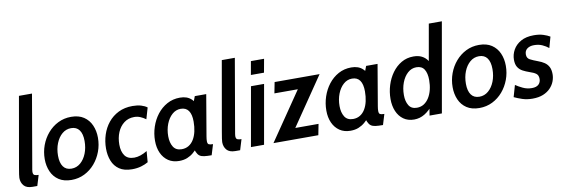

<svg xmlns="http://www.w3.org/2000/svg" viewBox="-54 -1164 4672 1587"><g transform="rotate(-10 2281.5 -370.0)"><path d="M116.5 10Q66.5 10 44 -16.2Q21.5 -42.5 21.5 -81.5Q21.5 -93 24.5 -111.2Q27.5 -129.5 34 -169L136 -750H245.5L143.5 -159.5Q140 -139 138.2 -129.2Q136.5 -119.5 136.5 -112Q136.5 -89.5 148.5 -84Q160.5 -78.5 183 -78.5L156 10Z M444.5 10Q380.5 10 338.5 -17.8Q296.5 -45.5 275.8 -92.8Q255 -140 255 -197.5Q255 -258 275.2 -313Q295.5 -368 332.5 -411.2Q369.5 -454.5 419.8 -479.5Q470 -504.5 529.5 -504.5Q593.5 -504.5 635.5 -476.5Q677.5 -448.5 698.2 -401.2Q719 -354 719 -296.5Q719 -236 698.5 -181Q678 -126 641.2 -83Q604.5 -40 554.2 -15Q504 10 444.5 10ZM460.5 -82Q503 -82 535.8 -110Q568.5 -138 587 -184.8Q605.5 -231.5 605.5 -288.5Q605.5 -348.5 582.2 -380.5Q559 -412.5 513.5 -412.5Q471 -412.5 438.2 -384.8Q405.5 -357 386.8 -310.2Q368 -263.5 368 -206.5Q368 -147 391.2 -114.5Q414.5 -82 460.5 -82Z M952.5 10Q887 10 846.5 -17.5Q806 -45 787.5 -91.8Q769 -138.5 769 -195.5Q769 -255.5 787 -311Q805 -366.5 840.2 -410Q875.5 -453.5 927 -479Q978.5 -504.5 1045 -504.5Q1087 -504.5 1117.2 -495.2Q1147.5 -486 1167 -471L1139.5 -376.5Q1118 -392.5 1094 -402.5Q1070 -412.5 1043.5 -412.5Q993.5 -412.5 957.5 -385Q921.5 -357.5 902.2 -311.5Q883 -265.5 883 -209Q883 -150.5 907.8 -116Q932.5 -81.5 987 -81.5Q1037 -81.5 1096 -117.5L1088.5 -25Q1063.5 -10 1029 0Q994.5 10 952.5 10Z M1347.5 10Q1295 10 1257.2 -15.5Q1219.5 -41 1199.2 -85.8Q1179 -130.5 1179 -188.5Q1179 -248.5 1197.8 -304.8Q1216.5 -361 1251.2 -406Q1286 -451 1334.8 -477.8Q1383.5 -504.5 1443 -504.5Q1473.5 -504.5 1497.2 -496.2Q1521 -488 1540 -469.8Q1559 -451.5 1573 -421L1533 -405.5L1567 -495.5H1663L1604.5 -151Q1600.5 -127.5 1600.5 -111.5Q1600.5 -90 1610.8 -84.2Q1621 -78.5 1646.5 -78.5L1619.5 10Q1580.5 10 1556.5 6.8Q1532.5 3.5 1518.5 -7Q1504.5 -17.5 1495 -39Q1485.5 -60.5 1475 -97L1510 -76.5Q1491.5 -53.5 1468.5 -33.8Q1445.5 -14 1416 -2Q1386.5 10 1347.5 10ZM1385.5 -82Q1419 -82 1444.5 -97.8Q1470 -113.5 1487 -141.8Q1504 -170 1512.5 -208Q1521 -246 1521 -290Q1521 -350.5 1499.2 -381.5Q1477.5 -412.5 1433.5 -412.5Q1393 -412.5 1361.2 -384.2Q1329.5 -356 1311.2 -309Q1293 -262 1293 -206.5Q1293 -152.5 1315 -117.2Q1337 -82 1385.5 -82Z M1819 10Q1769 10 1746.5 -16.2Q1724 -42.5 1724 -81.5Q1724 -93 1727 -111.2Q1730 -129.5 1736.5 -169L1838.5 -750H1948L1846 -159.5Q1842.5 -139 1840.8 -129.2Q1839 -119.5 1839 -112Q1839 -89.5 1851 -84Q1863 -78.5 1885.5 -78.5L1858.5 10Z M1951 0 2038.5 -495.5H2148.5L2061 0ZM2054 -587 2074 -700H2184.5L2164 -587Z M2140 0 2444 -445 2465 -403.5H2219L2237 -495.5H2614.5L2311 -50.5L2290 -92H2534.5L2516.5 0Z M2785.5 10Q2733 10 2695.2 -15.5Q2657.5 -41 2637.2 -85.8Q2617 -130.5 2617 -188.5Q2617 -248.5 2635.8 -304.8Q2654.5 -361 2689.2 -406Q2724 -451 2772.8 -477.8Q2821.5 -504.5 2881 -504.5Q2911.5 -504.5 2935.2 -496.2Q2959 -488 2978 -469.8Q2997 -451.5 3011 -421L2971 -405.5L3005 -495.5H3101L3042.5 -151Q3038.5 -127.5 3038.5 -111.5Q3038.5 -90 3048.8 -84.2Q3059 -78.5 3084.5 -78.5L3057.5 10Q3018.5 10 2994.5 6.8Q2970.5 3.5 2956.5 -7Q2942.5 -17.5 2933 -39Q2923.5 -60.5 2913 -97L2948 -76.5Q2929.5 -53.5 2906.5 -33.8Q2883.5 -14 2854 -2Q2824.5 10 2785.5 10ZM2823.5 -82Q2857 -82 2882.5 -97.8Q2908 -113.5 2925 -141.8Q2942 -170 2950.5 -208Q2959 -246 2959 -290Q2959 -350.5 2937.2 -381.5Q2915.5 -412.5 2871.5 -412.5Q2831 -412.5 2799.2 -384.2Q2767.5 -356 2749.2 -309Q2731 -262 2731 -206.5Q2731 -152.5 2753 -117.2Q2775 -82 2823.5 -82Z M3320.5 10Q3267.5 10 3230.8 -16.5Q3194 -43 3175 -88.2Q3156 -133.5 3156 -190Q3156 -249.5 3173.5 -305.8Q3191 -362 3223.5 -406.8Q3256 -451.5 3301.2 -478Q3346.5 -504.5 3402.5 -504.5Q3444 -504.5 3472.8 -489.8Q3501.5 -475 3519.5 -449Q3537.5 -423 3547.5 -389.5L3513.5 -396L3576 -750H3685.5L3553.5 0H3450L3467.5 -107.5L3485 -86Q3450 -40 3408.8 -15Q3367.5 10 3320.5 10ZM3359 -82Q3392.5 -82 3418 -98.2Q3443.5 -114.5 3461.5 -143.2Q3479.5 -172 3488.8 -209.8Q3498 -247.5 3498 -290.5Q3498 -347.5 3477.5 -380Q3457 -412.5 3411.5 -412.5Q3370.5 -412.5 3338.5 -383.8Q3306.5 -355 3288.5 -307.5Q3270.5 -260 3270.5 -203.5Q3270.5 -151 3291.5 -116.5Q3312.5 -82 3359 -82Z M3868 10Q3804 10 3762 -17.8Q3720 -45.5 3699.2 -92.8Q3678.5 -140 3678.5 -197.5Q3678.5 -258 3698.8 -313Q3719 -368 3756 -411.2Q3793 -454.5 3843.2 -479.5Q3893.5 -504.5 3953 -504.5Q4017 -504.5 4059 -476.5Q4101 -448.5 4121.8 -401.2Q4142.5 -354 4142.5 -296.5Q4142.5 -236 4122 -181Q4101.5 -126 4064.8 -83Q4028 -40 3977.8 -15Q3927.5 10 3868 10ZM3884 -82Q3926.5 -82 3959.2 -110Q3992 -138 4010.5 -184.8Q4029 -231.5 4029 -288.5Q4029 -348.5 4005.8 -380.5Q3982.5 -412.5 3937 -412.5Q3894.5 -412.5 3861.8 -384.8Q3829 -357 3810.2 -310.2Q3791.5 -263.5 3791.5 -206.5Q3791.5 -147 3814.8 -114.5Q3838 -82 3884 -82Z M4314 10Q4266 10 4227.5 -3Q4189 -16 4161 -29.5L4189 -127Q4213 -110.5 4247.8 -93.8Q4282.5 -77 4323 -77Q4361.5 -77 4380 -95Q4398.5 -113 4398.5 -141Q4398.5 -172 4379.5 -186Q4360.5 -200 4327 -210.5Q4296.5 -221 4271.5 -234.2Q4246.5 -247.5 4231.8 -270.8Q4217 -294 4217 -333Q4217 -377 4239 -416.2Q4261 -455.5 4304.5 -480Q4348 -504.5 4413 -504.5Q4458 -504.5 4491.8 -493.8Q4525.5 -483 4547.5 -469.5L4522 -378Q4499.5 -396.5 4469.5 -410Q4439.5 -423.5 4401 -423.5Q4365.5 -423.5 4343.5 -407Q4321.5 -390.5 4321.5 -359Q4321.5 -328 4346 -315Q4370.5 -302 4411 -287Q4441 -276.5 4463.5 -261.2Q4486 -246 4498.5 -222Q4511 -198 4511 -160.5Q4511 -130.5 4499.5 -100.5Q4488 -70.5 4464 -45.5Q4440 -20.5 4402.8 -5.2Q4365.5 10 4314 10Z"/></g></svg>

Font: Cabin SemiCondensedSemiBold
Style: Italic
Weight: 600
Width: 4
Italic angle: -10°
Designer: Pablo Impallari
Foundry: Pablo Impallari. http://www.impallari.com Igino Marini. http://www.ikern.com
Version: Version 3.001